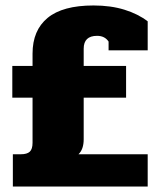

<svg xmlns="http://www.w3.org/2000/svg" viewBox="-20 -682 565 702"><path d="M27 -118H56Q79 -118 89 -127.5Q99 -137 99 -160V-325H25V-441H99V-486Q99 -571 154 -616.5Q209 -662 322 -662Q385 -662 435 -646.5Q485 -631 520 -604V-498H377V-530Q363 -551 335 -551Q286 -551 286 -504V-441H441V-325H286V-173Q286 -136 267 -118H520V0H27Z"/></svg>

Font: Pridi
Style: Bold
Weight: 700
Designer: Katatrad Team
Foundry: CadsonDemak
Version: Version 1.001